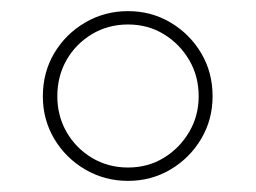

<svg xmlns="http://www.w3.org/2000/svg" viewBox="-20 -724 460 345"><path d="M210 -399Q168 -399 133 -419.5Q98 -440 77.5 -474.5Q57 -509 57 -551Q57 -594 77.5 -628.5Q98 -663 133 -683.5Q168 -704 210 -704Q252 -704 286.5 -683.5Q321 -663 341.5 -628.5Q362 -594 362 -551Q362 -509 341.5 -474.5Q321 -440 286.5 -419.5Q252 -399 210 -399ZM210 -423Q246 -423 274.5 -440.5Q303 -458 320 -487Q337 -516 337 -551Q337 -587 320 -616Q303 -645 274.5 -662.5Q246 -680 210 -680Q174 -680 145 -662.5Q116 -645 99.5 -616Q83 -587 83 -551Q83 -516 99.5 -487Q116 -458 145 -440.5Q174 -423 210 -423Z"/></svg>

Font: Montserrat ExtraLight
Style: Regular
Weight: 200
Designer: Julieta Ulanovsky
Foundry: Julieta Ulanovsky
Version: Version 9.000; ttfautohint (v1.8.4.7-5d5b)